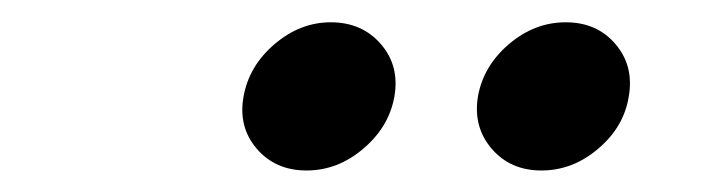

<svg xmlns="http://www.w3.org/2000/svg" viewBox="-20 -780 651 174"><path d="M470.7 -625.5Q442.4 -625.5 425.5 -645.3Q408.7 -665 413.1 -692.4Q418 -720.2 441.2 -740Q464.4 -759.8 492.7 -759.8Q521 -759.8 537.8 -740Q554.7 -720.2 549.8 -692.4Q545.4 -665 522.2 -645.3Q499 -625.5 470.7 -625.5ZM257.8 -625.5Q229.5 -625.5 212.6 -645.3Q195.8 -665 200.7 -692.4Q205.6 -720.2 228.8 -740Q252 -759.8 279.8 -759.8Q308.1 -759.8 325.2 -740Q342.3 -720.2 337.4 -692.4Q332.5 -665 309.3 -645.3Q286.1 -625.5 257.8 -625.5Z"/></svg>

Font: Inter Semi Bold
Style: Italic
Weight: 600
Italic angle: -9.39999°
Designer: Rasmus Andersson
Foundry: rsms
Version: Version 4.000;git-3c8e0fc